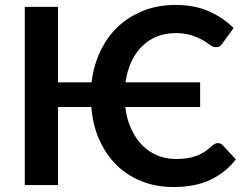

<svg xmlns="http://www.w3.org/2000/svg" viewBox="-20 -751 995 779"><path d="M883.3 -162.1 937 -104.5Q895.5 -50.3 832.5 -21Q771.5 7.8 684.1 7.8Q611.8 7.8 553.7 -16.1Q494.6 -39.6 451.7 -82.5Q408.7 -125.5 382.3 -185.5Q356.4 -243.7 350.6 -316.9H215.3V0H80.6V-723.1H215.3V-417H351.6Q359.9 -487.3 388.2 -544.9Q416 -603.5 460.4 -644.5Q503.4 -684.6 564 -708.5Q622.6 -731 692.4 -731Q769.5 -731 827.6 -705.1Q886.7 -678.7 927.7 -637.2L882.3 -574.7Q878.4 -568.4 872.6 -564Q866.2 -559.6 855 -559.6Q843.8 -559.6 832.5 -568.4Q817.9 -579.1 803.2 -587.9Q783.2 -599.1 758.3 -607.4Q730.5 -616.7 691.4 -616.7Q653.3 -616.7 617.7 -603.5Q584.5 -590.3 557.6 -564.5Q531.2 -539.1 513.7 -502Q495.6 -463.9 489.3 -417H792V-316.9H488.3Q494.1 -267.1 512.7 -227.5Q531.2 -187.5 557.6 -161.1Q585 -133.8 619.1 -120.1Q654.3 -106 692.4 -106Q717.8 -106 738.8 -108.9Q757.8 -111.8 777.3 -118.7Q793 -124.5 810.5 -135.7Q821.8 -142.1 841.8 -160.6Q846.7 -164.6 853 -168Q858.9 -170.4 864.3 -170.4Q875 -170.4 883.3 -162.1Z"/></svg>

Font: Lato-SemiBold
Style: Bold
Weight: 500
Designer: Lukasz Dziedzic with Adam Twardoch and Botio Nikoltchev
Foundry: tyPoland Lukasz Dziedzic
Version: ""